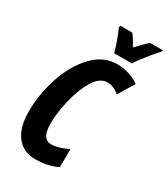

<svg xmlns="http://www.w3.org/2000/svg" viewBox="-226 -1031 996 1142"><g transform="rotate(30 272.0 -460.5)"><path d="M35 -218Q35 -335 73.5 -452.5Q112 -570 184.5 -647Q257 -724 352 -724Q394 -724 434 -711.5Q474 -699 504 -676L438 -567Q397 -601 356 -601Q301 -601 262 -533.5Q223 -466 203 -376Q183 -286 183 -225Q183 -167 199 -140.5Q215 -114 248 -114Q294 -114 362 -147L361 -23Q329 -6 289 2Q249 10 210 10Q126 10 80.5 -50Q35 -110 35 -218ZM249 -918 252 -931H334Q356 -904 381 -856Q426 -905 456 -931H544L541 -920Q516 -894 478 -846Q440 -798 423 -771H302Q294 -802 278.5 -845Q263 -888 249 -918Z"/></g></svg>

Font: Noto Sans Display Ex Bold Cond
Style: Italic
Weight: 800
Width: 3
Italic angle: -12°
Designer: Monotype Design team
Foundry: Monotype Imaging Inc.
Version: Version 1.000